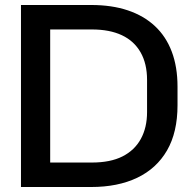

<svg xmlns="http://www.w3.org/2000/svg" viewBox="-20 -749 774 769"><path d="M64 0V-729H345Q428 -729 492 -707.5Q556 -686 600.5 -644.5Q645 -603 668 -542Q691 -481 691 -402V-328Q691 -219 649 -146.5Q607 -74 529.5 -37Q452 0 345 0ZM181 -61 145 -98H348Q422 -98 470.5 -122.5Q519 -147 544 -192.5Q569 -238 569 -300V-429Q569 -494 543 -539.5Q517 -585 468 -608Q419 -631 348 -631H145L181 -668Z"/></svg>

Font: Hubot Sans Condensed ExtraLight Medium
Style: Regular
Weight: 500
Version: Version 2.000